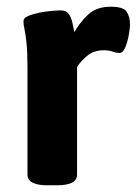

<svg xmlns="http://www.w3.org/2000/svg" viewBox="-20 -551 408 573"><path d="M122 2Q62 2 62 -30V-347Q62 -397 59 -424Q56 -451 53 -464.5Q50 -478 50 -488Q50 -497 63.5 -503Q77 -509 96.5 -513Q116 -517 134.5 -518.5Q153 -520 162 -520Q178 -520 185.5 -509Q193 -498 196 -483Q199 -468 202 -455Q218 -484 243 -507.5Q268 -531 311 -531Q348 -531 358 -516Q368 -501 368 -477Q368 -468 364.5 -447.5Q361 -427 354 -410Q347 -393 337 -393Q327 -393 316 -397Q305 -401 290 -401Q259 -401 239 -383.5Q219 -366 210 -351V-30Q210 2 150 2Z"/></svg>

Font: Asap
Style: Bold
Weight: 700
Designer: Pablo Cosgaya
Foundry: Omnibus-Type
Version: Version 3.001; ttfautohint (v1.8.3)